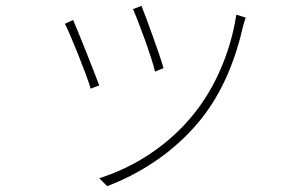

<svg xmlns="http://www.w3.org/2000/svg" viewBox="-20 -578 1040 654"><path d="M462 -558 433 -547C450 -510 499 -377 508 -334L537 -346C526 -387 477 -520 462 -558ZM817 -518 785 -528C765 -398 711 -276 637 -186C555 -85 440 -9 318 29L345 56C451 16 571 -56 663 -170C738 -263 782 -374 809 -493C811 -499 814 -510 817 -518ZM229 -510 201 -497C216 -470 274 -327 289 -276L318 -287C300 -336 244 -476 229 -510Z"/></svg>

Font: Harano Aji Gothic ExtraLight
Style: Regular
Weight: 250
Foundry: Masamichi Hosoda
Version: HaranoAjiGothic-ExtraLight version 20230610;ttx 4.39.4